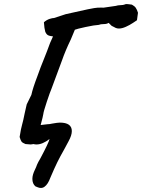

<svg xmlns="http://www.w3.org/2000/svg" viewBox="-20 -676 702 949"><path d="M662 -613 657 -576Q654 -574 637.5 -563Q621 -552 602 -543.5Q583 -535 568 -535Q559 -535 552 -538Q540 -545 536.5 -546Q533 -547 530 -550Q527 -553 517 -563Q508 -557 493 -557Q477 -557 468 -553Q447 -552 403 -542.5Q359 -533 350 -529L330 -481Q303 -425 287 -379L234 -236Q228 -223 211.5 -173.5Q195 -124 194 -112Q193 -103 181 -58L215 -62Q225 -62 237 -65Q265 -70 276 -70Q335 -70 335 -28Q335 -7 319 22L297 63Q277 98 263 126.5Q249 155 229 202Q217 235 200 247Q192 253 182 253Q174 253 166 249.5Q158 246 155 245Q140 232 140 208Q140 188 153 162Q159 150 163 138Q168 126 180 106Q220 31 225 11Q190 38 161 38Q151 38 146 36Q136 38 132 38Q126 38 106 36Q91 30 86.5 24Q82 18 77 1Q84 -43 89 -59Q95 -80 102 -116Q109 -149 112 -160L135 -207Q142 -240 165 -300Q182 -348 195 -379L212 -422Q228 -468 242 -496Q224 -498 216.5 -502.5Q209 -507 204 -518Q199 -535 197 -566Q211 -578 225 -582.5Q239 -587 247 -587L305 -606Q444 -638 462 -638Q476 -639 483 -638.5Q490 -638 491 -638L553 -647Q561 -650 575 -650.5Q589 -651 594 -653Q600 -656 606 -656Q611 -656 617.5 -655Q624 -654 632 -653Q645 -646 651 -637.5Q657 -629 662 -613Z"/></svg>

Font: Caveat
Style: Bold
Weight: 700
Designer: Pablo Impallari
Foundry: Pablo Impallari
Version: Version 1.500; ttfautohint (v1.6)